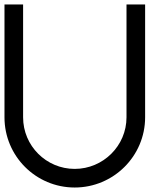

<svg xmlns="http://www.w3.org/2000/svg" viewBox="-20 -821 746 856"><path d="M544 -298C544 -171 440 -68 313 -68C186 -68 83 -171 83 -298V-801H0V-298C0 -125 140 15 313 15C486 15 627 -125 627 -298V-801H544Z"/></svg>

Font: MintSans
Style: Regular
Weight: 400
Version: Version 2.0